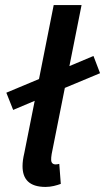

<svg xmlns="http://www.w3.org/2000/svg" viewBox="-20 -726 415 758"><path d="M160 12C183 12 203 6 220 0L214 -79C206 -77 203 -77 199 -77C189 -77 182 -83 182 -95C182 -102 182 -106 184 -118L236 -379L375 -437L349 -505L254 -465L302 -706H192L134 -414L5 -360L32 -292L117 -328L76 -122C71 -101 69 -85 69 -70C69 -19 95 12 160 12Z"/></svg>

Font: Source Sans Pro Semibold
Style: Italic
Weight: 600
Italic angle: -11°
Designer: Paul D. Hunt
Foundry: Adobe Systems Incorporated
Version: Version 3.006;hotconv 1.0.111;makeotfexe 2.5.65597